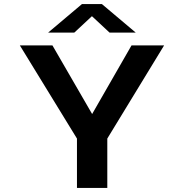

<svg xmlns="http://www.w3.org/2000/svg" viewBox="-20 -923 915 943"><path d="M358 0V-242.5L77.5 -700H237.5L432.5 -363L626 -700H786L507 -242.5V0ZM216.5 -763 382.5 -903H480.5L646.5 -763H518L431.5 -843.5L345 -763Z"/></svg>

Font: Trispace SemiExpanded SemiBold
Style: Regular
Weight: 600
Width: 6
Designer: Tyler Finck
Foundry: Etcetera Type Company
Version: Version 1.210; ttfautohint (v1.8.3)